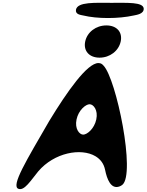

<svg xmlns="http://www.w3.org/2000/svg" viewBox="-20 -1291 1032 1352"><path d="M652 -191C687 -170 711 -139 720 -95C733 -30 761 44 821 22C828 19 835 16 841 11C937 -65 799 -736 709 -829C701 -838 692 -847 673 -847C594 -847 453 -647 326 -438C168 -164 53 21 111 39C152 53 196 -19 249 -84C362 -217 551 -251 652 -191ZM611 -557C638 -557 672 -516 658 -450C644 -384 593 -343 566 -343C539 -343 505 -384 519 -450C533 -516 584 -557 611 -557ZM681 -885C754 -885 816 -933 830 -999C844 -1065 802 -1112 729 -1112C656 -1112 594 -1065 580 -999C566 -933 608 -885 681 -885ZM922 -1182C938 -1186 994 -1191 992 -1231C988 -1277 879 -1271 763 -1271C652 -1271 526 -1279 515 -1223C509 -1189 548 -1186 566 -1182C664 -1158 814 -1158 922 -1182Z"/></svg>

Font: Venom Sans
Style: BdObl
Weight: 700
Version: Version 1.001